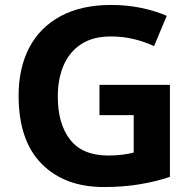

<svg xmlns="http://www.w3.org/2000/svg" viewBox="-20 -744 775 774"><path d="M381 -402H665V-31Q609 -12 542.5 -1Q476 10 399 10Q240 10 147.5 -84Q55 -178 55 -358Q55 -470 98 -552Q141 -634 224.5 -679Q308 -724 428 -724Q492 -724 549.5 -712Q607 -700 652 -680L601 -558Q563 -576 519 -586.5Q475 -597 427 -597Q354 -597 306.5 -565.5Q259 -534 236 -479.5Q213 -425 213 -355Q213 -244 263 -180.5Q313 -117 417 -117Q446 -117 473.5 -120.5Q501 -124 519 -129V-280H381Z"/></svg>

Font: Noto Sans Meetei Mayek
Style: Bold
Weight: 700
Designer: Monotype Design Team and Neelakash Kshetrimayum
Foundry: Monotype Imaging Inc.
Version: Version 2.002; ttfautohint (v1.8.4.7-5d5b)